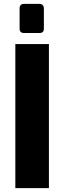

<svg xmlns="http://www.w3.org/2000/svg" viewBox="-20 -969 331 989"><path d="M59 0V-742H232V0ZM104 -799Q81 -799 81 -821V-925Q81 -949 104 -949H184Q194 -949 200 -942.5Q206 -936 206 -925V-821Q206 -799 184 -799Z"/></svg>

Font: Exo Thin ExtraBold
Style: Regular
Weight: 800
Version: Version 2.000